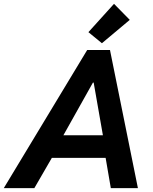

<svg xmlns="http://www.w3.org/2000/svg" viewBox="-66 -980 796 1000"><path d="M-46.4 0 388.2 -719.7H506.8L652.3 0H511.2L478 -193.4L475.1 -246.1L421.9 -549.8H418L248 -246.6L224.1 -192.4L112.8 0ZM142.6 -157.7 167 -275.4H552.7L528.8 -157.7ZM464.8 -754.9 394.5 -812.5 527.8 -960 609.9 -876.5Z"/></svg>

Font: Reddit Sans
Style: Bold Italic
Weight: 700
Italic angle: -11.25°
Designer: Stephen Hutchings
Version: Version 1.013